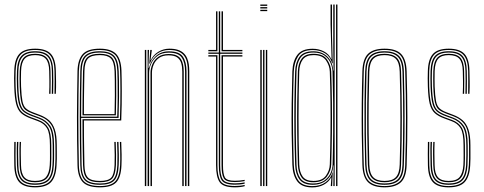

<svg xmlns="http://www.w3.org/2000/svg" viewBox="-20 -820 2134 846"><path d="M134.2 5.5Q86.5 5.5 65.2 -17Q44 -39.5 43 -91.8Q42.8 -117.5 42.5 -140Q42.2 -162.5 43 -194.5H49Q48.2 -160.2 48.4 -137.6Q48.5 -115 49 -92Q50 -42.8 69.9 -21.5Q89.8 -0.2 134.2 -0.2Q179.8 -0.2 200.2 -21.6Q220.8 -43 223.2 -91.5Q224.2 -106.2 224.4 -120.5Q224.5 -134.8 224.4 -149.4Q224.2 -164 224.2 -180Q224.2 -239.8 207.2 -267.4Q190.2 -295 154 -308.2L123.5 -319.5Q103.2 -327 91.5 -336.4Q79.8 -345.8 74.1 -368.6Q68.5 -391.5 66.8 -439Q66.2 -457.5 66.2 -472.2Q66.2 -487 66.8 -506.5Q68.2 -547.2 83.9 -565.1Q99.5 -583 134.8 -583Q170.2 -583 186 -565.4Q201.8 -547.8 202.5 -507.2Q203 -484.8 203.1 -462.6Q203.2 -440.5 202.5 -406.8H196.5Q198 -437 197.6 -461.9Q197.2 -486.8 196.8 -506.8Q196 -545 181.5 -561.1Q167 -577.2 134.8 -577.2Q102.8 -577.2 88.4 -560.9Q74 -544.5 72.8 -506.5Q72.2 -484.5 72.2 -471.2Q72.2 -458 72.8 -439.2Q74.5 -396.8 78.8 -374.9Q83 -353 93.9 -342.9Q104.8 -332.8 125.5 -325L155.8 -313.5Q178.8 -304.8 195.5 -290.5Q212.2 -276.2 221.2 -250.1Q230.2 -224 230.2 -180Q230.2 -164.5 230.4 -149.6Q230.5 -134.8 230.4 -120.2Q230.2 -105.8 229.2 -91.2Q226.5 -40.8 205.1 -17.6Q183.8 5.5 134.2 5.5ZM134.2 -5.8Q92 -5.8 73.9 -26.1Q55.8 -46.5 54.8 -92.2Q54.5 -117 54 -141.5Q53.5 -166 54.8 -194.5H60.8Q59.2 -163.8 59.9 -138.1Q60.5 -112.5 60.8 -92.2Q61.5 -49 78.6 -30.2Q95.8 -11.5 134.2 -11.5Q174.5 -11.5 191.8 -30.8Q209 -50 211.2 -92Q212.5 -114 212.4 -134.5Q212.2 -155 212.2 -180Q212.2 -236.5 197 -261.1Q181.8 -285.8 150.2 -297.5L119.5 -308.8Q94.8 -317.8 81.4 -329.9Q68 -342 62.2 -366.8Q56.5 -391.5 54.8 -438.8Q54 -459 54.1 -473.5Q54.2 -488 54.8 -506.8Q56 -553.2 74.5 -573.8Q93 -594.2 134.8 -594.2Q176.8 -594.2 195 -574.1Q213.2 -554 214.2 -507.5Q214.8 -483.5 214.9 -462Q215 -440.5 214.2 -406.8H208.2Q209.2 -443.8 209.1 -464.9Q209 -486 208.5 -507.5Q207.8 -551 190.5 -569.8Q173.2 -588.5 134.8 -588.5Q96 -588.5 79 -569.4Q62 -550.2 60.8 -506.8Q60.2 -487.5 60.1 -473Q60 -458.5 60.8 -439Q62.5 -390.2 68.5 -366.5Q74.5 -342.8 87.1 -332.5Q99.8 -322.2 121.5 -314L152.2 -302.5Q184.8 -290.5 201.5 -265.2Q218.2 -240 218.2 -180Q218.2 -155.5 218.4 -134.6Q218.5 -113.8 217.2 -91.8Q214.8 -47 196.2 -26.4Q177.8 -5.8 134.2 -5.8ZM134.2 -17Q99.2 -17 83.2 -34.4Q67.2 -51.8 66.5 -92.8Q66.2 -112.8 65.8 -138.5Q65.2 -164.2 66.8 -194.5H72.5Q71.2 -167.5 71.6 -141.6Q72 -115.8 72.5 -92.8Q73 -55.2 87.4 -39Q101.8 -22.8 134.2 -22.8Q169 -22.8 183 -40.1Q197 -57.5 199.2 -92.5Q200.5 -115 200.2 -135.8Q200 -156.5 200 -180Q200 -233.8 186.9 -255.2Q173.8 -276.8 146.5 -286.5L115.5 -298Q88.5 -307.8 73.2 -321.5Q58 -335.2 51.1 -362.2Q44.2 -389.2 42.8 -438.5Q42 -459.2 42.1 -474.8Q42.2 -490.2 42.8 -507Q44 -559.2 65.2 -582.4Q86.5 -605.5 134.8 -605.5Q182.5 -605.5 203.8 -582.9Q225 -560.2 226 -507.8Q226.5 -487.2 227 -461.8Q227.5 -436.2 226 -406.8H220.2Q220.8 -440.8 220.8 -462.9Q220.8 -485 220.2 -507.5Q219.2 -556.2 199.8 -578Q180.2 -599.8 134.8 -599.8Q89 -599.8 69.6 -577.8Q50.2 -555.8 48.8 -507Q48.2 -484.8 48.2 -470.9Q48.2 -457 48.8 -438.5Q50.5 -390.8 56.6 -365Q62.8 -339.2 77.1 -326.1Q91.5 -313 117.5 -303.2L148.5 -291.8Q179 -280.5 192.5 -257Q206 -233.5 206 -180Q206 -164.8 206.1 -150.1Q206.2 -135.5 206.1 -121.1Q206 -106.8 205.2 -92Q203 -52.8 186.9 -34.9Q170.8 -17 134.2 -17Z M420.5 5.5Q366.8 5.5 344.8 -17.6Q322.8 -40.8 321.5 -91.8Q320.2 -149.2 319.6 -201.9Q319 -254.5 319.1 -304.6Q319.2 -354.8 319.9 -404.9Q320.5 -455 321.5 -507.2Q322.8 -557.2 344.5 -581.4Q366.2 -605.5 420.2 -605.5Q468.2 -605.5 490.8 -583.2Q513.2 -561 515.2 -508.8Q515.8 -493.2 516.1 -470.8Q516.5 -448.2 516.6 -420Q516.8 -391.8 516.2 -358.8Q515.8 -325.8 514.2 -289.2H349.8Q349.8 -250.2 350 -218.2Q350.2 -186.2 350.9 -156.1Q351.5 -126 352 -93Q352.8 -53.5 367.1 -38.1Q381.5 -22.8 420.5 -22.8Q456.2 -22.8 469.6 -36.8Q483 -50.8 484.8 -93Q485.5 -110.5 485.4 -137.1Q485.2 -163.8 483.8 -194.5H489.8Q491.2 -164.2 491.4 -137.5Q491.5 -110.8 490.8 -93Q489 -48 473.8 -32.5Q458.5 -17 420.5 -17Q378.5 -17 362.6 -33.8Q346.8 -50.5 345.8 -92.8Q345.2 -122.5 344.6 -154.4Q344 -186.2 343.8 -221.2Q343.5 -256.2 343.5 -294.8H508.5Q509.8 -332.8 510.2 -365.4Q510.8 -398 510.6 -424.9Q510.5 -451.8 510.1 -472.9Q509.8 -494 509 -508.8Q507 -561.8 484.4 -580.8Q461.8 -599.8 420.2 -599.8Q368.8 -599.8 348.8 -577Q328.8 -554.2 327.5 -507Q326.5 -455.2 325.9 -404.2Q325.2 -353.2 325.2 -302.1Q325.2 -251 325.8 -198.8Q326.2 -146.5 327.5 -92Q328.8 -42.5 349.5 -21.4Q370.2 -0.2 420.5 -0.2Q467 -0.2 486.9 -20Q506.8 -39.8 509.2 -92Q509.8 -103.2 509.9 -119.5Q510 -135.8 509.6 -155.1Q509.2 -174.5 508.2 -194.5H514.2Q515.5 -167 515.9 -139.5Q516.2 -112 515.2 -91.8Q513 -38 491.9 -16.2Q470.8 5.5 420.5 5.5ZM420.5 -5.8Q372.2 -5.8 353.5 -25.6Q334.8 -45.5 333.8 -92Q332.5 -146.8 332 -199.5Q331.5 -252.2 331.5 -303.5Q331.5 -354.8 332.1 -405.5Q332.8 -456.2 333.8 -506.8Q334.8 -554 354.2 -574.1Q373.8 -594.2 420.2 -594.2Q462.5 -594.2 481.9 -575Q501.2 -555.8 503 -506.5Q503.8 -493.2 504.2 -463.8Q504.8 -434.2 504.5 -392.5Q504.2 -350.8 502.5 -300.5H337.5Q337.5 -237.8 338 -190.2Q338.5 -142.8 339.5 -92.5Q340.2 -47.8 358 -29.6Q375.8 -11.5 420.5 -11.5Q462 -11.5 478.5 -28.5Q495 -45.5 497 -92.5Q497.8 -110 497.6 -136.9Q497.5 -163.8 496 -194.5H502Q503.2 -168.5 503.6 -140.6Q504 -112.8 503 -92.5Q501 -42.5 482.9 -24.1Q464.8 -5.8 420.5 -5.8ZM337.5 -306H496.5Q498.2 -350.2 498.5 -390.6Q498.8 -431 498.2 -461.5Q497.8 -492 497 -506.2Q495.2 -552.8 477.6 -570.6Q460 -588.5 420.2 -588.5Q376.8 -588.5 358.8 -570Q340.8 -551.5 339.8 -506.5Q338.8 -463 338.1 -414.1Q337.5 -365.2 337.5 -306ZM343.5 -311.8Q343.8 -348.2 343.9 -379.4Q344 -410.5 344.6 -441Q345.2 -471.5 345.8 -506.2Q346.8 -548.8 363.1 -565.9Q379.5 -583 420.2 -583Q456 -583 472.5 -567Q489 -551 490.8 -506.2Q491.2 -493.5 491.8 -465.6Q492.2 -437.8 492.1 -398.5Q492 -359.2 490.5 -311.8ZM349.8 -317.2H484.8Q486 -360.2 486.1 -398.4Q486.2 -436.5 485.8 -464.8Q485.2 -493 484.8 -506.2Q483 -547.8 468.2 -562.5Q453.5 -577.2 420.2 -577.2Q382 -577.2 367.4 -561.4Q352.8 -545.5 352 -506.2Q351.5 -474.2 350.9 -445.5Q350.2 -416.8 350 -386Q349.8 -355.2 349.8 -317.2Z M807.8 0V-505.2Q807.8 -526 804.4 -543.2Q801 -560.5 792 -573.1Q783 -585.8 766.9 -592.8Q750.8 -599.8 725.5 -599.8Q696 -599.8 673.4 -584Q650.8 -568.2 640.2 -539.8H637.8L642.2 -600H648.5V-595.8L643.2 -555.2H644.8Q655 -578 677.4 -591.8Q699.8 -605.5 726.5 -605.5Q748.5 -605.5 763.9 -600.4Q779.2 -595.2 789.1 -585.9Q799 -576.5 804.4 -564Q809.8 -551.5 811.9 -536.6Q814 -521.8 814 -505.8V0ZM618.2 0V-600H624.5V0ZM643.2 0V-499Q643.2 -517.5 651.1 -536.6Q659 -555.8 676.6 -568.9Q694.2 -582 723.2 -582Q743.5 -582 756.4 -576.5Q769.2 -571 776.4 -560.6Q783.5 -550.2 786.5 -536Q789.5 -521.8 789.5 -504.2V0H783.2V-504Q783.2 -525.5 778.5 -541.6Q773.8 -557.8 760.8 -567Q747.8 -576.2 723 -576.2Q696.5 -576.2 680.4 -564.4Q664.2 -552.5 656.9 -534.8Q649.5 -517 649.5 -499.2V0ZM630.5 0V-600H636.5L634.2 -521.2H636.8Q644 -552 666.9 -573Q689.8 -594 724.8 -593.8Q770.2 -593.8 786 -570.1Q801.8 -546.5 801.8 -505V0H795.5V-504.8Q795.5 -544.8 780.6 -566.4Q765.8 -588 724 -588Q693 -588 673.9 -573.5Q654.8 -559 645.9 -538.2Q637 -517.5 637 -498.8V0Z M1014.5 -6.2Q968.8 -6.2 956.5 -26.2Q944.2 -46.2 944.2 -91.8V-582.8H898V-588.5H944.2V-770H950.2V-588.5H1048V-582.8H950.2V-91.8Q950.2 -48 961.5 -30Q972.8 -12 1014.5 -12Q1024.8 -12 1036.1 -13.1Q1047.5 -14.2 1058 -16.5V-10.8Q1047.8 -8.2 1036.2 -7.2Q1024.8 -6.2 1014.5 -6.2ZM1014.5 5.5Q964 5.5 948 -17.2Q932 -40 932 -91.8V-571H898V-576.8H938V-91.8Q938 -43.5 952 -22Q966 -0.5 1014.5 -0.5Q1025.2 -0.5 1036.9 -1.6Q1048.5 -2.8 1058 -5.2V0.5Q1040 5.5 1014.5 5.5ZM1014.5 -17.8Q975.5 -17.8 965.9 -34.5Q956.2 -51.2 956.2 -92V-576.8H1048V-571H962.5V-92Q962.5 -53.5 970.8 -38.5Q979 -23.5 1014.5 -23.5Q1024.8 -23.5 1036 -24.5Q1047.2 -25.5 1058 -27.5V-22Q1048 -20 1036.5 -18.9Q1025 -17.8 1014.5 -17.8ZM898 -594.2V-600H932V-770H938V-594.2ZM956.2 -594.2V-770H962.5V-600H1048V-594.2Z M1127 -794.2V-800H1157.5V-794.2ZM1127 -771V-776.8H1157.5V-771ZM1127 -782.8V-788.5H1157.5V-782.8ZM1151.5 0V-600H1157.5V0ZM1127 0V-600H1133.2V0ZM1139.2 0V-600H1145.2V0Z M1466.8 0H1460.8V-800H1466.8ZM1454.5 0H1448.8L1450 -91.5H1448.5Q1446.5 -52.2 1422 -29Q1397.5 -5.8 1358 -5.8Q1316.5 -5.8 1299.2 -29.8Q1282 -53.8 1280.5 -94Q1278 -170 1277.2 -236Q1276.5 -302 1277.2 -367.1Q1278 -432.2 1280.5 -505.5Q1281.8 -544.5 1299.4 -569.2Q1317 -594 1360 -594Q1399 -594 1422.4 -570.6Q1445.8 -547.2 1448.2 -508.8H1449.8L1448.5 -609V-800H1454.5ZM1359.8 -11.5Q1390.2 -11.5 1408.9 -24.6Q1427.5 -37.8 1436.4 -57.2Q1445.2 -76.8 1445.5 -95.5Q1447.5 -168.5 1448 -235.4Q1448.5 -302.2 1447.9 -368.4Q1447.2 -434.5 1445.2 -504.2Q1444.8 -523 1436.4 -542.5Q1428 -562 1409.6 -575.2Q1391.2 -588.5 1360.8 -588.5Q1319.5 -588.5 1303.5 -564.5Q1287.5 -540.5 1286.5 -504.8Q1284.2 -432 1283.5 -365.8Q1282.8 -299.5 1283.5 -233.2Q1284.2 -167 1286.5 -94Q1287.8 -56.8 1303.6 -34.1Q1319.5 -11.5 1359.8 -11.5ZM1360.5 -17Q1323.8 -17 1308.8 -38.1Q1293.8 -59.2 1292.5 -94Q1290.2 -173.2 1289.5 -240Q1288.8 -306.8 1289.6 -370.9Q1290.5 -435 1292.5 -505.5Q1293.8 -541 1309.5 -562Q1325.2 -583 1361.5 -583Q1404.5 -583 1421.6 -557.1Q1438.8 -531.2 1439.5 -504Q1441.8 -434 1442.5 -368.4Q1443.2 -302.8 1442.5 -235.9Q1441.8 -169 1439.5 -95.8Q1438.8 -67 1420.5 -42Q1402.2 -17 1360.5 -17ZM1360.8 -22.8Q1399.8 -22.8 1416.1 -46Q1432.5 -69.2 1433.2 -95.8Q1435.5 -169.8 1436.2 -237.1Q1437 -304.5 1436.2 -370Q1435.5 -435.5 1433.2 -504Q1432.5 -530.2 1416.6 -553.8Q1400.8 -577.2 1361.8 -577.2Q1328.5 -577.2 1314.1 -557.6Q1299.8 -538 1298.5 -504.5Q1295.5 -403 1295.4 -303.5Q1295.2 -204 1298.5 -95Q1299.8 -61.8 1313.6 -42.2Q1327.5 -22.8 1360.8 -22.8ZM1356.2 5.8Q1309.8 5.8 1289.9 -20.9Q1270 -47.5 1268.2 -94Q1266 -165 1265.1 -231.2Q1264.2 -297.5 1265.1 -364.6Q1266 -431.8 1268.2 -505Q1270 -551.8 1290.4 -578.5Q1310.8 -605.2 1357.8 -605.2Q1384 -605.2 1406.6 -593.9Q1429.2 -582.5 1439.5 -560H1441L1436.5 -712.5V-800H1442.8V-666.8L1446.2 -541.2H1443.8Q1435 -571 1412 -585.2Q1389 -599.5 1358.5 -599.5Q1311 -599.5 1293.5 -571.8Q1276 -544 1274.5 -505Q1272 -432.8 1271.2 -366.2Q1270.5 -299.8 1271.4 -233.1Q1272.2 -166.5 1274.5 -94Q1275.8 -52.5 1293.8 -26.2Q1311.8 0 1357 0Q1391.5 0 1415 -17.4Q1438.5 -34.8 1444.8 -60.8H1446.2L1443.5 0H1437.5L1437.8 -5.2L1440.2 -37.8H1438.8Q1428.5 -17.8 1406.5 -6Q1384.5 5.8 1356.2 5.8Z M1674.2 5.5Q1625 5.5 1601.8 -17.1Q1578.5 -39.8 1576.8 -93.5Q1574.8 -162 1574 -228.6Q1573.2 -295.2 1573.9 -363.8Q1574.5 -432.2 1576.8 -506Q1578.5 -560.8 1602 -583.1Q1625.5 -605.5 1674.2 -605.5Q1725 -605.5 1747.5 -582.1Q1770 -558.8 1771.8 -505.8Q1774.8 -404 1775 -303.1Q1775.2 -202.2 1771.8 -93.2Q1770 -38.2 1746 -16.4Q1722 5.5 1674.2 5.5ZM1674.2 -0.2Q1718.2 -0.2 1741.1 -20.4Q1764 -40.5 1765.5 -93.2Q1769 -203.5 1768.9 -302.8Q1768.8 -402 1765.5 -505.2Q1764.2 -556.2 1742.8 -578Q1721.2 -599.8 1674.2 -599.8Q1628.8 -599.8 1606.5 -578.6Q1584.2 -557.5 1582.8 -505Q1580.8 -439.2 1580 -373Q1579.2 -306.8 1579.9 -237.5Q1580.5 -168.2 1582.8 -93.5Q1584.2 -41 1607 -20.6Q1629.8 -0.2 1674.2 -0.2ZM1674.2 -5.8Q1630 -5.8 1610.2 -26.4Q1590.5 -47 1589 -94.5Q1587 -162.5 1586.2 -230Q1585.5 -297.5 1586.1 -366Q1586.8 -434.5 1589 -505Q1590.5 -553.5 1610.6 -573.9Q1630.8 -594.2 1674.2 -594.2Q1717 -594.2 1737.5 -574.1Q1758 -554 1759.5 -505.8Q1761.5 -438.2 1762.2 -371.5Q1763 -304.8 1762.4 -236.1Q1761.8 -167.5 1759.5 -94.2Q1758.2 -46.2 1738 -26Q1717.8 -5.8 1674.2 -5.8ZM1674.2 -11.5Q1714.5 -11.5 1733.2 -30.4Q1752 -49.2 1753.5 -94.5Q1756.5 -195.8 1756.6 -296.8Q1756.8 -397.8 1753.5 -504.5Q1752 -550.2 1733.2 -569.4Q1714.5 -588.5 1674.2 -588.5Q1633.8 -588.5 1615.1 -569.4Q1596.5 -550.2 1595 -504.8Q1593 -439.8 1592.2 -373.4Q1591.5 -307 1592.1 -237.9Q1592.8 -168.8 1595 -94.5Q1596.5 -48.8 1615.5 -30.1Q1634.5 -11.5 1674.2 -11.5ZM1674.2 -17Q1639 -17 1620.8 -33.9Q1602.5 -50.8 1601 -94.5Q1599 -164.8 1598.2 -232.1Q1597.5 -299.5 1598.2 -366.9Q1599 -434.2 1601 -504.5Q1602.5 -548 1620.2 -565.5Q1638 -583 1674.2 -583Q1709.5 -583 1727.9 -566Q1746.2 -549 1747.2 -504.5Q1750.2 -404 1750.5 -303.5Q1750.8 -203 1747.2 -94.8Q1746.2 -51.5 1728.1 -34.2Q1710 -17 1674.2 -17ZM1674.2 -22.8Q1708.8 -22.8 1724.4 -39.5Q1740 -56.2 1741.2 -95Q1744.2 -198 1744.4 -297.2Q1744.5 -396.5 1741.2 -504.5Q1740 -544.2 1724 -560.8Q1708 -577.2 1674.2 -577.2Q1639.8 -577.2 1624.1 -560.2Q1608.5 -543.2 1607.2 -504.2Q1605.2 -433.8 1604.5 -366.9Q1603.8 -300 1604.5 -233Q1605.2 -166 1607.2 -94.8Q1608.5 -55.5 1624.5 -39.1Q1640.5 -22.8 1674.2 -22.8Z M1956.8 5.5Q1909 5.5 1887.8 -17Q1866.5 -39.5 1865.5 -91.8Q1865.2 -117.5 1865 -140Q1864.8 -162.5 1865.5 -194.5H1871.5Q1870.8 -160.2 1870.9 -137.6Q1871 -115 1871.5 -92Q1872.5 -42.8 1892.4 -21.5Q1912.2 -0.2 1956.8 -0.2Q2002.2 -0.2 2022.8 -21.6Q2043.2 -43 2045.8 -91.5Q2046.8 -106.2 2046.9 -120.5Q2047 -134.8 2046.9 -149.4Q2046.8 -164 2046.8 -180Q2046.8 -239.8 2029.8 -267.4Q2012.8 -295 1976.5 -308.2L1946 -319.5Q1925.8 -327 1914 -336.4Q1902.2 -345.8 1896.6 -368.6Q1891 -391.5 1889.2 -439Q1888.8 -457.5 1888.8 -472.2Q1888.8 -487 1889.2 -506.5Q1890.8 -547.2 1906.4 -565.1Q1922 -583 1957.2 -583Q1992.8 -583 2008.5 -565.4Q2024.2 -547.8 2025 -507.2Q2025.5 -484.8 2025.6 -462.6Q2025.8 -440.5 2025 -406.8H2019Q2020.5 -437 2020.1 -461.9Q2019.8 -486.8 2019.2 -506.8Q2018.5 -545 2004 -561.1Q1989.5 -577.2 1957.2 -577.2Q1925.2 -577.2 1910.9 -560.9Q1896.5 -544.5 1895.2 -506.5Q1894.8 -484.5 1894.8 -471.2Q1894.8 -458 1895.2 -439.2Q1897 -396.8 1901.2 -374.9Q1905.5 -353 1916.4 -342.9Q1927.2 -332.8 1948 -325L1978.2 -313.5Q2001.2 -304.8 2018 -290.5Q2034.8 -276.2 2043.8 -250.1Q2052.8 -224 2052.8 -180Q2052.8 -164.5 2052.9 -149.6Q2053 -134.8 2052.9 -120.2Q2052.8 -105.8 2051.8 -91.2Q2049 -40.8 2027.6 -17.6Q2006.2 5.5 1956.8 5.5ZM1956.8 -5.8Q1914.5 -5.8 1896.4 -26.1Q1878.2 -46.5 1877.2 -92.2Q1877 -117 1876.5 -141.5Q1876 -166 1877.2 -194.5H1883.2Q1881.8 -163.8 1882.4 -138.1Q1883 -112.5 1883.2 -92.2Q1884 -49 1901.1 -30.2Q1918.2 -11.5 1956.8 -11.5Q1997 -11.5 2014.2 -30.8Q2031.5 -50 2033.8 -92Q2035 -114 2034.9 -134.5Q2034.8 -155 2034.8 -180Q2034.8 -236.5 2019.5 -261.1Q2004.2 -285.8 1972.8 -297.5L1942 -308.8Q1917.2 -317.8 1903.9 -329.9Q1890.5 -342 1884.8 -366.8Q1879 -391.5 1877.2 -438.8Q1876.5 -459 1876.6 -473.5Q1876.8 -488 1877.2 -506.8Q1878.5 -553.2 1897 -573.8Q1915.5 -594.2 1957.2 -594.2Q1999.2 -594.2 2017.5 -574.1Q2035.8 -554 2036.8 -507.5Q2037.2 -483.5 2037.4 -462Q2037.5 -440.5 2036.8 -406.8H2030.8Q2031.8 -443.8 2031.6 -464.9Q2031.5 -486 2031 -507.5Q2030.2 -551 2013 -569.8Q1995.8 -588.5 1957.2 -588.5Q1918.5 -588.5 1901.5 -569.4Q1884.5 -550.2 1883.2 -506.8Q1882.8 -487.5 1882.6 -473Q1882.5 -458.5 1883.2 -439Q1885 -390.2 1891 -366.5Q1897 -342.8 1909.6 -332.5Q1922.2 -322.2 1944 -314L1974.8 -302.5Q2007.2 -290.5 2024 -265.2Q2040.8 -240 2040.8 -180Q2040.8 -155.5 2040.9 -134.6Q2041 -113.8 2039.8 -91.8Q2037.2 -47 2018.8 -26.4Q2000.2 -5.8 1956.8 -5.8ZM1956.8 -17Q1921.8 -17 1905.8 -34.4Q1889.8 -51.8 1889 -92.8Q1888.8 -112.8 1888.2 -138.5Q1887.8 -164.2 1889.2 -194.5H1895Q1893.8 -167.5 1894.1 -141.6Q1894.5 -115.8 1895 -92.8Q1895.5 -55.2 1909.9 -39Q1924.2 -22.8 1956.8 -22.8Q1991.5 -22.8 2005.5 -40.1Q2019.5 -57.5 2021.8 -92.5Q2023 -115 2022.8 -135.8Q2022.5 -156.5 2022.5 -180Q2022.5 -233.8 2009.4 -255.2Q1996.2 -276.8 1969 -286.5L1938 -298Q1911 -307.8 1895.8 -321.5Q1880.5 -335.2 1873.6 -362.2Q1866.8 -389.2 1865.2 -438.5Q1864.5 -459.2 1864.6 -474.8Q1864.8 -490.2 1865.2 -507Q1866.5 -559.2 1887.8 -582.4Q1909 -605.5 1957.2 -605.5Q2005 -605.5 2026.2 -582.9Q2047.5 -560.2 2048.5 -507.8Q2049 -487.2 2049.5 -461.8Q2050 -436.2 2048.5 -406.8H2042.8Q2043.2 -440.8 2043.2 -462.9Q2043.2 -485 2042.8 -507.5Q2041.8 -556.2 2022.2 -578Q2002.8 -599.8 1957.2 -599.8Q1911.5 -599.8 1892.1 -577.8Q1872.8 -555.8 1871.2 -507Q1870.8 -484.8 1870.8 -470.9Q1870.8 -457 1871.2 -438.5Q1873 -390.8 1879.1 -365Q1885.2 -339.2 1899.6 -326.1Q1914 -313 1940 -303.2L1971 -291.8Q2001.5 -280.5 2015 -257Q2028.5 -233.5 2028.5 -180Q2028.5 -164.8 2028.6 -150.1Q2028.8 -135.5 2028.6 -121.1Q2028.5 -106.8 2027.8 -92Q2025.5 -52.8 2009.4 -34.9Q1993.2 -17 1956.8 -17Z"/></svg>

Font: Big Shoulders Inline Display Thin ExtraLight
Style: Regular
Weight: 250
Version: Version 2.002